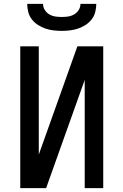

<svg xmlns="http://www.w3.org/2000/svg" viewBox="-20 -975 640 995"><path d="M85 0V-735H181V-174L313 -544L381 -735H515V0H419V-561L219 0ZM300 -815Q279 -815 257.5 -817.5Q236 -820 215.5 -827Q195 -834 177 -845.5Q159 -857 145.5 -874Q132 -891 126.5 -912.5Q121 -934 121 -955H203Q203 -938 212 -923.5Q221 -909 235.5 -900.5Q250 -892 266.5 -889.5Q283 -887 300 -887Q317 -887 333.5 -889.5Q350 -892 364.5 -900.5Q379 -909 388 -923.5Q397 -938 397 -955H479Q479 -934 473.5 -912.5Q468 -891 454.5 -874Q441 -857 423 -845.5Q405 -834 384.5 -827Q364 -820 342.5 -817.5Q321 -815 300 -815Z"/></svg>

Font: Iosevka Aile Medium
Style: Regular
Weight: 500
Designer: Belleve Invis
Foundry: Belleve Invis
Version: Version 27.3.5; ttfautohint (v1.8.4)